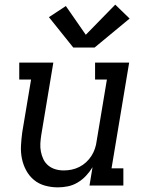

<svg xmlns="http://www.w3.org/2000/svg" viewBox="-20 -800 640 828"><path d="M230 8Q201 8 174 0.5Q147 -7 126.5 -24Q106 -41 93 -65Q80 -89 74.5 -116Q69 -143 70.5 -172Q72 -201 76 -230L114 -457H63V-530H210L158 -218Q155 -199 154 -181Q153 -163 156.5 -145.5Q160 -128 167.5 -112.5Q175 -97 188.5 -86Q202 -75 219 -70Q236 -65 255 -65Q272 -65 289 -68.5Q306 -72 322 -80Q338 -88 351.5 -100.5Q365 -113 374.5 -128Q384 -143 389.5 -159.5Q395 -176 397 -193L441 -457H390V-530H537L461 -74H512V0H366L379 -79Q367 -59 351 -42Q335 -25 315 -13Q295 -1 273 3.5Q251 8 230 8ZM388 -595H296L191 -726L264 -774L350 -650L477 -780L539 -720Z"/></svg>

Font: Iosevka Curly Slab ExObl
Style: Regular
Weight: 400
Width: 7
Italic angle: -9°
Monospace: yes
Designer: Belleve Invis
Foundry: Belleve Invis
Version: Version 11.1.0; ttfautohint (v1.8.3)